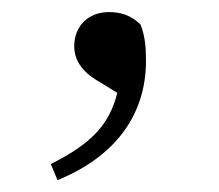

<svg xmlns="http://www.w3.org/2000/svg" viewBox="-20 -50 366 321"><path d="M65 224.3 76.1 251.2C167.1 214.2 224.1 147.2 224.1 51.2C224.1 27.2 222.2 10.3 215.1 -8.8C199.1 -24.8 181.2 -29.8 162.1 -29.8C126.1 -29.8 104.1 -4.8 104.1 27.2C104.1 50.2 117.1 70.2 145.1 86.2L176.1 105.3C162 162.3 128 192.3 65 224.3Z"/></svg>

Font: YuFanDanQingSong
Style: Regular
Weight: 100
Foundry: 余繁
Version: Version 1.0